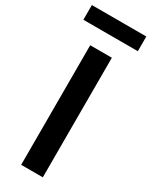

<svg xmlns="http://www.w3.org/2000/svg" viewBox="-263 -980 812 1029"><g transform="rotate(30 142.5 -465.5)"><path d="M74 -740H208V0H74ZM-26 -931H311V-840H-26Z"/></g></svg>

Font: Encode Sans Narrow
Style: SemiBold
Weight: 600
Designer: Pablo Impallari, Andres Torresi
Foundry: Pablo Impallari, Andres Torresi
Version: Version 1.000; ttfautohint (v1.00) -l 8 -r 50 -G 200 -x 14 -